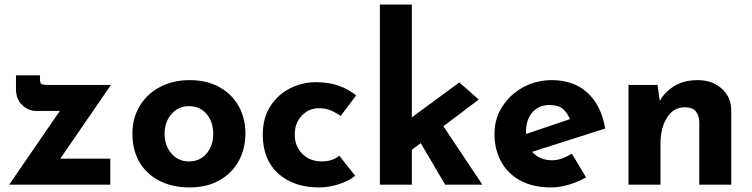

<svg xmlns="http://www.w3.org/2000/svg" viewBox="-20 -809 3295 841"><path d="M140 -323Q104 -323 77 -349Q50 -375 50 -419V-479H155V-465Q155 -444 162.5 -440.5Q170 -437 189 -437H466L244 -114H463V0H20L242 -323Z M560 -224Q560 -291 591.5 -344Q623 -397 680 -427.5Q737 -458 811 -458Q886 -458 941 -427.5Q996 -397 1025.5 -344Q1055 -291 1055 -224Q1055 -157 1025.5 -103.5Q996 -50 941 -19Q886 12 809 12Q737 12 680.5 -16Q624 -44 592 -97Q560 -150 560 -224ZM701 -223Q701 -171 731 -136.5Q761 -102 807 -102Q856 -102 885 -136.5Q914 -171 914 -223Q914 -275 885 -309.5Q856 -344 807 -344Q761 -344 731 -309.5Q701 -275 701 -223Z M1536 -39Q1507 -16 1463.5 -2Q1420 12 1378 12Q1266 12 1198.5 -49Q1131 -110 1131 -219Q1131 -292 1164 -343.5Q1197 -395 1250.5 -422Q1304 -449 1363 -449Q1422 -449 1465.5 -433Q1509 -417 1540 -391L1472 -301Q1458 -312 1433.5 -323.5Q1409 -335 1376 -335Q1333 -335 1302 -302.5Q1271 -270 1271 -219Q1271 -170 1303.5 -136Q1336 -102 1390 -102Q1436 -102 1466 -127Z M1644 0V-789H1784V-295L1992 -448L2077 -373L1922 -256L2093 0H1930L1823 -182L1784 -153V0Z M2395 12Q2315 12 2259.5 -18Q2204 -48 2175 -101Q2146 -154 2146 -223Q2146 -289 2180 -342Q2214 -395 2271 -426.5Q2328 -458 2398 -458Q2492 -458 2552.5 -403.5Q2613 -349 2631 -246L2311 -144Q2343 -107 2398 -107Q2421 -107 2442.5 -115Q2464 -123 2485 -136L2547 -32Q2512 -12 2471.5 0Q2431 12 2395 12ZM2284 -231Q2284 -226 2284 -222L2476 -287Q2467 -312 2447 -330.5Q2427 -349 2387 -349Q2340 -349 2312 -317Q2284 -285 2284 -231Z M2860 -437 2870 -367Q2893 -408 2935 -433Q2977 -458 3037 -458Q3099 -458 3140.5 -421.5Q3182 -385 3183 -327V0H3043V-275Q3042 -304 3027.5 -321.5Q3013 -339 2979 -339Q2930 -339 2901.5 -293.5Q2873 -248 2873 -178V0H2733V-437Z"/></svg>

Font: Synthetic
Style: Bold
Weight: 700
Designer: Santiago Orozco
Foundry: Typemade
Version: Version 2.000; ttfautohint (v1.8.4.7-5d5b)